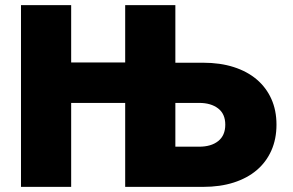

<svg xmlns="http://www.w3.org/2000/svg" viewBox="-20 -730 1143 750"><path d="M62 0V-710H258V-486H469V-710H665V-485H773Q840 -485 893 -468Q946 -451 983 -419.5Q1020 -388 1040 -343.5Q1060 -299 1060 -243Q1060 -187 1040 -142Q1020 -97 983 -65.5Q946 -34 893 -17Q840 0 773 0H469V-328H258V0ZM665 -157H758Q805 -157 832.5 -179Q860 -201 860 -243Q860 -285 832 -306.5Q804 -328 758 -328H665Z"/></svg>

Font: Geist Black
Style: Regular
Weight: 400
Designer: Basement.studio, Andrés Briganti, Mateo Zaragoza
Foundry: Basement.studio, Vercel, Andrés Briganti, Guido Ferreyra, Mateo Zaragoza
Version: Version 1.401